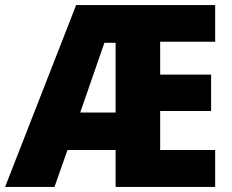

<svg xmlns="http://www.w3.org/2000/svg" viewBox="-25 -734 911 754"><path d="M820 0V-145H604V-298H804V-441H604V-570H820V-714H274L-5 0H189L240 -145H429V0ZM290 -292 385 -566H429V-292Z"/></svg>

Font: Noto Sans Bengali SemiCondensed ExtraBold
Style: Regular
Weight: 800
Width: 4
Designer: Joana Ranito - Universal Thirst; Jelle Bosma - Monotype Design Team
Foundry: Universal Thirst ehf.
Version: Version 3.000